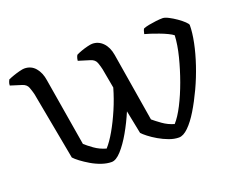

<svg xmlns="http://www.w3.org/2000/svg" viewBox="-85 -657 1029 815"><g transform="rotate(-20 429.5 -250.0)"><path d="M296 0Q275 0 251.5 -8Q228 -16 206 -29Q184 -42 167.5 -54.5Q151 -67 143 -76L86 -383Q82 -399 76 -415Q70 -431 51 -437L0 -453Q0 -462 3 -469Q6 -476 7 -478Q18 -483 32.5 -488Q47 -493 61 -496.5Q75 -500 82 -500Q113 -500 132 -477.5Q151 -455 156 -420L207 -114Q220 -102 243 -85.5Q266 -69 295 -61Q315 -83 336.5 -120.5Q358 -158 377.5 -203.5Q397 -249 410 -295L394 -383Q391 -397 385 -414Q379 -431 359 -437L307 -453Q308 -463 310.5 -469.5Q313 -476 315 -478Q325 -483 339 -488Q353 -493 367.5 -496.5Q382 -500 389 -500Q417 -500 437 -479.5Q457 -459 463 -423L514 -113Q528 -101 551 -84.5Q574 -68 602 -60Q623 -83 644.5 -125Q666 -167 684.5 -218Q703 -269 716 -320.5Q729 -372 731 -414Q724 -420 707.5 -428Q691 -436 672 -443Q653 -450 636.5 -455.5Q620 -461 611 -463Q613 -472 614.5 -477Q616 -482 619 -486Q629 -490 644.5 -493Q660 -496 677 -498Q694 -500 707 -500Q717 -500 733.5 -491.5Q750 -483 766.5 -471.5Q783 -460 794.5 -449Q806 -438 806 -433Q806 -400 797 -355.5Q788 -311 771.5 -262Q755 -213 733.5 -167Q712 -121 689 -83Q666 -45 643 -22.5Q620 0 600 0Q579 0 556 -8.5Q533 -17 511.5 -29.5Q490 -42 474 -54.5Q458 -67 451 -75L430 -180Q411 -135 387.5 -94Q364 -53 340 -26.5Q316 0 296 0Z"/></g></svg>

Font: Texturina 12pt ExtraLight
Style: Regular
Weight: 250
Designer: Guillermo Torres Carreño
Foundry: Omnibus-Type
Version: Version 1.002